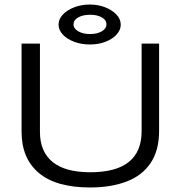

<svg xmlns="http://www.w3.org/2000/svg" viewBox="-20 -815 790 846"><path d="M377 11Q227 11 151 -53Q75 -117 75 -235V-623H156V-234Q156 -147 211.5 -101.5Q267 -56 378 -56Q604 -56 604 -237V-623H681V-238Q681 -152 643.5 -96.5Q606 -41 537.5 -15Q469 11 377 11ZM376 -619Q338 -619 306.5 -631Q275 -643 256.5 -663Q238 -683 238 -707Q238 -731 257 -751Q276 -771 307.5 -783Q339 -795 376 -795Q412 -795 443 -783Q474 -771 493 -751Q512 -731 512 -706Q512 -683 494 -663Q476 -643 445 -631Q414 -619 376 -619ZM377 -665Q408 -665 428.5 -677Q449 -689 449 -707Q449 -727 428.5 -738.5Q408 -750 377 -750Q346 -750 325 -738.5Q304 -727 304 -707Q304 -689 325 -677Q346 -665 377 -665Z"/></svg>

Font: Inconsolata ExtraExpanded Thin
Style: Regular
Weight: 100
Width: 8
Monospace: yes
Designer: Raph Levien, Cyreal, Brenton Simpson
Foundry: Raph Levien, Cyreal, Google
Version: Version 3.100; ttfautohint (v1.8.4.7-5d5b)